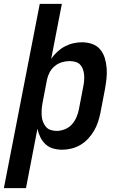

<svg xmlns="http://www.w3.org/2000/svg" viewBox="-54 -760 624 990"><path d="M-34 210 151 -740H265L210 -457Q224 -477 242 -493.5Q260 -510 281 -521Q302 -532 324.5 -537Q347 -542 369 -542Q397 -542 422 -533Q447 -524 463 -504.5Q479 -485 486.5 -460Q494 -435 496 -408Q498 -381 495 -353.5Q492 -326 487 -299L464 -179Q459 -155 451.5 -131.5Q444 -108 431 -86Q418 -64 400.5 -45Q383 -26 361 -13Q339 0 314.5 6Q290 12 267 12Q242 12 219.5 5.5Q197 -1 180.5 -16.5Q164 -32 154 -52.5Q144 -73 139 -96L80 210ZM238 -85Q259 -85 280.5 -93.5Q302 -102 317 -119Q332 -136 340.5 -156Q349 -176 353 -197L376 -317Q379 -332 380 -347Q381 -362 379.5 -376.5Q378 -391 373 -404.5Q368 -418 358.5 -427.5Q349 -437 334.5 -441Q320 -445 305 -445Q285 -445 265 -439Q245 -433 228.5 -419.5Q212 -406 202 -387Q192 -368 188 -348L165 -228Q162 -212 161 -195.5Q160 -179 161 -163Q162 -147 167.5 -132.5Q173 -118 182.5 -106.5Q192 -95 207 -90Q222 -85 238 -85Z"/></svg>

Font: Lode
Style: Bold Italic
Weight: 700
Italic angle: -11°
Monospace: yes
Designer: Belleve Invis
Foundry: Belleve Invis
Version: Version 29.2.0; ttfautohint (v1.8.3)